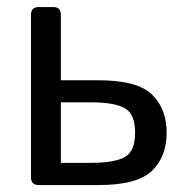

<svg xmlns="http://www.w3.org/2000/svg" viewBox="-20 -533 537 553"><path d="M91.3 0Q69.3 0 69.3 -22V-490.7Q69.3 -512.7 91.3 -512.7H133.3Q155.3 -512.7 155.3 -490.7V-301.8H263.7Q376 -301.8 418 -260.5Q460 -219.2 460 -150.9Q460 -82.5 418 -41.3Q376 0 263.7 0ZM155.3 -64H241.2Q309.6 -64 339.4 -80.6Q369.1 -97.2 369.1 -150.9Q369.1 -204.6 339.4 -221.4Q309.6 -238.3 241.2 -238.3H155.3Z"/></svg>

Font: Istok Web
Style: Regular
Weight: 400
Designer: Andrey V. Panov
Foundry: Andrey V. Panov
Version: Version 1.0.2g